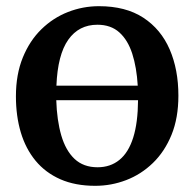

<svg xmlns="http://www.w3.org/2000/svg" viewBox="-20 -590 628 621"><path d="M288 11Q223.5 11 175.2 -10.2Q127 -31.5 95 -70.2Q63 -109 47.2 -162Q31.5 -215 31.5 -278.5Q31.5 -349.5 53.8 -404Q76 -458.5 114 -495.5Q152 -532.5 200 -551.2Q248 -570 300 -570Q386.5 -570 443.5 -532.8Q500.5 -495.5 528.8 -430.2Q557 -365 557 -280.5Q557 -208.5 534.8 -154Q512.5 -99.5 474.5 -62.8Q436.5 -26 388.2 -7.5Q340 11 288 11ZM295.5 -49Q337 -49 366.2 -72.8Q395.5 -96.5 410.8 -144.8Q426 -193 426.5 -266H162Q164 -201 178.2 -152Q192.5 -103 221.2 -76Q250 -49 295.5 -49ZM162.5 -313H425.5Q422 -372 407.8 -416.2Q393.5 -460.5 366 -485.2Q338.5 -510 295 -510Q235 -510 200.8 -461.5Q166.5 -413 162.5 -313Z"/></svg>

Font: Merriweather SemiBold
Style: Regular
Weight: 600
Version: Version 2.100